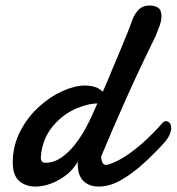

<svg xmlns="http://www.w3.org/2000/svg" viewBox="-20 -666 643 698"><path d="M108.9 12.2Q73.2 12.2 49.8 -8.1Q26.4 -28.3 26.4 -75.7Q26.4 -135.7 53.2 -188Q80.1 -240.2 121.1 -277.3Q161.6 -314.5 206.8 -334.7Q252 -355 287.6 -355Q316.4 -355 335.4 -345.7Q346.2 -339.8 353.5 -332.5L357.4 -340.8L366.2 -361.3L371.6 -373.5Q372.6 -377.4 384.3 -404.8Q396 -432.1 415.5 -478.5Q433.6 -521.5 445.3 -551.5Q457 -581.5 457.5 -583.5Q464.4 -607.9 480.5 -627Q496.6 -646 523.9 -646Q542.5 -646 554.7 -637.9Q566.9 -629.9 566.9 -606.9Q566.9 -589.4 559.1 -569.3Q551.3 -549.3 545.4 -533.7Q522 -486.8 494.9 -429.7Q467.8 -372.6 440.9 -312.5Q414.1 -252.4 390.1 -197Q366.2 -141.6 348.6 -99.1Q348.1 -98.6 348.1 -96.7Q348.1 -94.7 347.7 -94.2Q347.7 -85.4 352.1 -75.9Q356.4 -66.4 366.2 -66.4Q369.1 -66.4 372.1 -67.4Q408.2 -78.1 446.3 -105Q484.4 -131.8 516.8 -162.8Q549.3 -193.8 568.8 -217.3Q575.7 -225.6 584 -225.6Q591.3 -225.6 596.9 -218.8Q602.5 -211.9 602.5 -200.2Q602.5 -190.9 597.4 -178.2Q592.3 -165.5 580.6 -150.9Q542.5 -108.9 501.5 -71.5Q460.4 -34.2 419.4 -11Q378.4 12.2 339.4 12.2Q303.7 12.2 283.2 -8.1Q262.7 -28.3 262.7 -68.8V-74.2Q262.7 -77.6 263.2 -79.1Q240.7 -38.6 196 -13.2Q151.4 12.2 108.9 12.2ZM145 -74.2Q174.8 -74.2 201.7 -92.3Q228.5 -110.4 251 -138.7Q273.4 -167 290.3 -197.8Q307.1 -228.5 317.9 -253.9L324.7 -269L334 -290Q305.2 -289.6 272.5 -277.3Q216.3 -258.3 174.6 -210.2Q132.8 -162.1 128.4 -93.8Q128.4 -74.2 145 -74.2Z"/></svg>

Font: Damion
Style: Regular
Weight: 400
Designer: Vernon Adams
Foundry: Vernon Adams
Version: Version 1.100; ttfautohint (v1.8.4.7-5d5b)